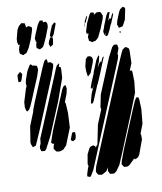

<svg xmlns="http://www.w3.org/2000/svg" viewBox="-98 -818 907 1077"><g transform="rotate(-10 356.0 -279.5)"><path d="M135 -644 114 -596 98 -571 83 -564 78 -561 67 -568 60 -573 59 -584V-595L65 -616L69 -623L60 -622L59 -627L56 -639L57 -658L70 -707L81 -726L89 -733L98 -740L106 -738L116 -736L118 -724L120 -715L119 -711L127 -715L133 -717L143 -712L151 -708V-694ZM221 -643 201 -599 194 -587 175 -577 165 -583 158 -588V-594L159 -607L164 -622L160 -621V-627L157 -641L166 -666L187 -715L197 -730L202 -736L211 -735L219 -733L217 -725L216 -724H223H235L241 -711L240 -693ZM234 -616 241 -628 243 -633 253 -632 243 -640 244 -645 247 -655 264 -697 280 -712 287 -707 285 -699 265 -646 254 -632 256 -631 257 -620 253 -596 250 -589 245 -586 235 -581 232 -589 229 -600ZM214 -420 92 -125 62 -57 59 -50 41 -43 38 -50 33 -62 32 -73 46 -162 77 -239 78 -246 93 -286 169 -468 183 -499 190 -511 201 -518 203 -511 206 -500 204 -495 210 -496 219 -497 227 -490 233 -485 232 -471ZM134 -432 102 -356 82 -307 67 -273 56 -254 44 -246 39 -253 35 -272 37 -301 59 -373 65 -386V-392L64 -404L68 -423L84 -468L100 -496L107 -504L112 -501L119 -494V-491L123 -495L131 -492L142 -489L144 -478L145 -467ZM270 -398 224 -270 148 -88 112 -19 103 -11 92 -12 84 -13 81 -21 79 -32 81 -42 88 -60 87 -59 88 -65 90 -84 121 -158 227 -413 245 -457 252 -471 267 -482 266 -473 262 -463 272 -459 273 -446ZM43 -472 53 -458 51 -450 44 -428 39 -418 31 -416 25 -417 24 -428 25 -449 26 -457ZM268 -198 264 -116 226 -21 207 -1 197 3 186 6 176 5 166 3 159 -7 154 -14 156 -27 162 -45 156 -41 146 -50 148 -58 168 -116 247 -305 259 -334 269 -350 281 -356 282 -348 285 -336 279 -307 261 -261H262L265 -251ZM268 -37 257 -46 260 -55 270 -81 274 -87H279L288 -86V-81L289 -70L286 -53L283 -45ZM673 -658 659 -632 653 -623 645 -622 632 -619 629 -629 625 -639 630 -660 648 -705 657 -721 674 -732 685 -724V-716ZM555 -702 551 -684 530 -632 508 -586 492 -571 482 -569 472 -566 465 -570 454 -577V-582L452 -598L459 -618L454 -617L448 -619L447 -630L461 -676L482 -720L491 -731L508 -728L507 -716L506 -715L523 -726H535L544 -725L550 -715ZM443 -665 446 -672 450 -682 448 -684 451 -691 461 -710 468 -718 467 -710 452 -678 450 -681V-677L441 -655ZM579 -619 566 -593 558 -585 549 -589 550 -594 554 -607 545 -592 544 -597 542 -615 551 -637V-640L575 -700L585 -716H596L595 -711L587 -690H588L586 -685L579 -669L593 -683L596 -675L604 -695L613 -709V-698L593 -649L589 -644ZM638 -600 637 -589 629 -596ZM579 -406 416 -13 352 142 335 170 329 177 321 174 313 171 314 160 325 125 331 113 328 112 327 101 336 49 350 21 356 12 364 8 376 5 387 13 386 20 400 4 413 -61 422 -105 455 -186 453 -199 467 -268 548 -464 576 -519 587 -530H595L606 -529L608 -518L610 -507L599 -477L601 -469L597 -451ZM665 -307 658 -245 615 -136 525 83 501 139 478 171 464 181 450 180 441 179 437 171 432 160 435 144 437 139 423 161 396 176 385 174 375 172 371 165 365 155 366 147 371 126 419 10 583 -386 608 -445 624 -481 632 -496 643 -503 650 -507 657 -503 666 -497 669 -486 667 -412 650 -371 651 -372 657 -371H662L664 -360ZM419 -479 432 -492 445 -490 453 -485 458 -472 455 -456 432 -397 414 -380 412 -388 409 -411V-438ZM478 -424 476 -419 491 -444 499 -452 500 -445 513 -472 521 -476 516 -464 498 -420 482 -380 461 -331 459 -329 431 -263 422 -241 416 -230 407 -225 405 -236 417 -280 441 -336 432 -318 426 -309 418 -313 420 -321 428 -344 449 -393V-397L476 -463L489 -483L495 -487V-478L490 -460L491 -458L487 -448ZM651 19 621 101 612 114 600 121 592 123 590 117 556 150 546 155H531L525 154L522 149L514 137L518 120L541 58L623 -139L648 -198L660 -218L666 -217L672 -216L675 -203L677 -148L669 -66L648 -12L649 -13L651 -5Z"/></g></svg>

Font: Rubik Marker Hatch
Style: Regular
Weight: 400
Designer: Hubert and Fischer, NaN
Foundry: Hubert & Fischer, NaN
Version: Version 2.200